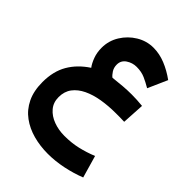

<svg xmlns="http://www.w3.org/2000/svg" viewBox="-250 -685 1148 1148"><g transform="rotate(45 324.0 -111.0)"><path d="M560.5 -263.7 552.2 -121.1Q530.3 -122.1 513.4 -122.1Q496.6 -122.1 480 -122.1Q418.5 -122.1 362.5 -112.8Q306.6 -103.5 263.4 -82.8Q220.2 -62 195.3 -29.1Q170.4 3.9 170.4 51.8Q170.4 97.2 197 128.4Q223.6 159.7 266.6 175.5Q309.6 191.4 358.9 191.4Q418.9 191.4 470.5 179.4Q522 167.5 573.7 146.5L614.3 287.6Q556.2 310.5 491.2 324Q426.3 337.4 364.3 337.4Q299.3 337.4 240.7 321.5Q182.1 305.7 136.5 272.2Q90.8 238.8 64.7 185.1Q38.6 131.3 38.6 56.2Q38.6 -34.7 76.2 -99.1Q113.8 -163.6 184.6 -210Q168.5 -231.4 156 -265.1Q143.6 -298.8 143.6 -338.4Q143.6 -397.9 174.6 -448Q205.6 -498 255.6 -528.3Q305.7 -558.6 363.3 -558.6Q414.1 -558.6 464.1 -538.3Q514.2 -518.1 562 -483.4L507.3 -359.9Q476.1 -378.4 445.1 -392.3Q414.1 -406.2 373 -406.2Q337.9 -406.2 308.3 -386.5Q278.8 -366.7 278.8 -331.5Q278.8 -305.7 291.5 -286.1Q304.2 -266.6 316.4 -257.8Q359.9 -262.7 396.2 -265.6Q432.6 -268.6 469.7 -268.6Q512.2 -268.6 560.5 -263.7Z"/></g></svg>

Font: Vazirmatn UI NL Black
Style: Regular
Weight: 900
Designer: Saber Rastikerdar
Foundry: Saber Rastikerdar
Version: Version 33.003